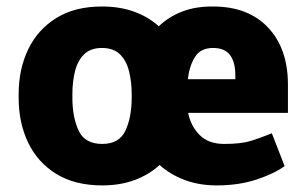

<svg xmlns="http://www.w3.org/2000/svg" viewBox="-20 -558 941 588"><path d="M37.1 -258.8V-269Q37.1 -346.2 66.4 -407Q95.7 -467.8 152.6 -502.9Q209.5 -538.1 292 -538.1Q347.2 -538.1 390.9 -522.2Q434.6 -506.3 466.3 -477.5Q496.1 -506.3 537.6 -522.5Q579.1 -538.6 632.3 -538.1Q740.2 -538.1 801 -473.6Q861.8 -409.2 861.8 -298.8V-212.4H556.2Q564 -172.4 591.1 -144.8Q618.2 -117.2 666.5 -117.2Q718.8 -117.2 749 -126.7Q779.3 -136.2 812.5 -149.9L851.6 -49.3Q820.3 -26.4 765.9 -8.3Q711.4 9.8 644 9.8Q589.8 9.8 545.7 -6.8Q501.5 -23.4 468.8 -52.7Q437 -23.4 392.8 -6.8Q348.6 9.8 293 9.8Q210 9.8 152.8 -25.1Q95.7 -60.1 66.4 -120.8Q37.1 -181.6 37.1 -258.8ZM632.3 -411.1Q594.7 -411.1 577.4 -384Q560.1 -356.9 555.2 -315.4H700.7V-328.1Q700.7 -367.2 684.6 -389.2Q668.5 -411.1 632.3 -411.1ZM201.7 -269V-258.8Q201.7 -199.2 220.7 -158.2Q239.7 -117.2 293 -117.2Q345.2 -117.2 364.3 -158.2Q383.3 -199.2 383.3 -258.8V-269Q383.3 -307.6 375.2 -339.8Q367.2 -372.1 347.4 -391.6Q327.6 -411.1 292 -411.1Q257.3 -411.1 237.5 -391.6Q217.8 -372.1 209.7 -339.8Q201.7 -307.6 201.7 -269Z"/></svg>

Font: Vazirmatn RD UI FD Black
Style: Regular
Weight: 900
Designer: Saber Rastikerdar
Foundry: Saber Rastikerdar
Version: Version 33.003